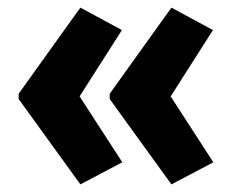

<svg xmlns="http://www.w3.org/2000/svg" viewBox="-20 -530 611 504"><path d="M29 -284 191 -510 300 -451 189 -277 301 -104 191 -46 29 -270ZM268 -284 430 -510 539 -451 428 -277 540 -104 430 -46 268 -270Z"/></svg>

Font: Noto Sans Arabic UI Cn XBd
Style: Regular
Weight: 800
Width: 3
Designer: Monotype Design Team, Nadine Chahine and Nizar Qandah
Foundry: Monotype Imaging Inc.
Version: Version 2.010; ttfautohint (v1.8.4.7-5d5b)